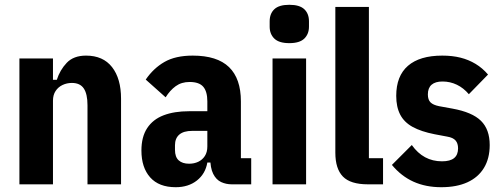

<svg xmlns="http://www.w3.org/2000/svg" viewBox="-20 -769 2090 801"><path d="M201 0H61V-525H201V-436H217Q230 -477 258.5 -507Q287 -537 339 -537Q410 -537 447.5 -489Q485 -441 485 -357V0H345V-330Q345 -377 329.5 -400Q314 -423 280 -423Q259 -423 241 -414.5Q223 -406 212 -389.5Q201 -373 201 -349Z M1028 0H947Q923 0 902.5 -9.5Q882 -19 869.5 -43.5Q857 -68 857 -113V-127L888 -91H845Q837 -44 801.5 -16Q766 12 713 12Q643 12 606.5 -29Q570 -70 570 -141Q570 -198 594 -234.5Q618 -271 662.5 -288Q707 -305 769 -305H845V-346Q845 -387 828 -407Q811 -427 771 -427Q737 -427 713 -409.5Q689 -392 671 -363L588 -437Q620 -484 666 -510.5Q712 -537 784 -537Q886 -537 935.5 -489Q985 -441 985 -346V-109H1028ZM845 -223H782Q746 -223 728 -207.5Q710 -192 710 -163V-144Q710 -114 725.5 -100Q741 -86 769 -86Q790 -86 807 -94Q824 -102 834.5 -118Q845 -134 845 -158Z M1187 -589Q1144 -589 1124.5 -608Q1105 -627 1105 -658V-680Q1105 -712 1124.5 -730.5Q1144 -749 1187 -749Q1230 -749 1249.5 -730.5Q1269 -712 1269 -680V-658Q1269 -627 1249.5 -608Q1230 -589 1187 -589ZM1117 0V-525H1257V0Z M1578 0H1515Q1442 0 1410.5 -32.5Q1379 -65 1379 -132V-740H1519V-109H1578Z M1821 12Q1756 12 1705 -11Q1654 -34 1615 -81L1698 -164Q1722 -130 1753.5 -113Q1785 -96 1824 -96Q1858 -96 1874.5 -109.5Q1891 -123 1891 -150Q1891 -171 1880.5 -183Q1870 -195 1846 -199L1793 -209Q1737 -220 1701.5 -239.5Q1666 -259 1649.5 -291Q1633 -323 1633 -369Q1633 -452 1682 -494.5Q1731 -537 1825 -537Q1867 -537 1901 -528.5Q1935 -520 1964 -502.5Q1993 -485 2016 -458L1936 -376Q1914 -402 1886 -415.5Q1858 -429 1826 -429Q1796 -429 1780.5 -415.5Q1765 -402 1765 -375Q1765 -353 1776 -342Q1787 -331 1812 -326L1867 -316Q1950 -301 1986.5 -265Q2023 -229 2023 -164Q2023 -108 1999 -68.5Q1975 -29 1930 -8.5Q1885 12 1821 12Z"/></svg>

Font: IBM Plex Sans Condensed
Style: Bold
Weight: 700
Width: 3
Designer: Mike Abbink, Paul van der Laan, Pieter van Rosmalen
Foundry: Bold Monday
Version: Version 3.201